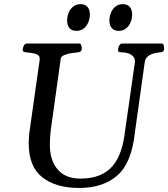

<svg xmlns="http://www.w3.org/2000/svg" viewBox="-20 -906 824 940"><path d="M367.2 14.2Q252.9 14.2 186.8 -38.3Q120.6 -90.8 120.6 -203.6Q120.6 -217.8 121.6 -231.2Q122.6 -244.6 123.5 -255.4L174.3 -613.3Q176.3 -630.9 164.3 -637.7Q152.3 -644.5 135.5 -646.5Q118.7 -648.4 105.2 -650.4Q91.8 -652.3 90.8 -660.2Q90.8 -670.9 96.4 -681.9Q102.1 -692.9 111.3 -692.9H367.7Q375 -692.9 377.7 -684.6Q380.4 -676.3 380.4 -668.5Q380.4 -651.4 361.8 -649.9Q344.7 -648.4 325.7 -645.3Q306.6 -642.1 293 -635.7Q279.3 -629.4 277.3 -618.7L228 -265.1Q226.1 -246.6 225.1 -229.5Q224.1 -212.4 224.1 -196.8Q224.1 -120.6 262.5 -76.2Q300.8 -31.7 373 -31.7Q429.7 -31.7 468.8 -48.3Q507.8 -64.9 532.5 -94.7Q557.1 -124.5 571 -165.3Q585 -206.1 590.8 -254.4L640.6 -602.1Q643.1 -623 624.5 -636.5Q606 -649.9 572.8 -649.9Q557.6 -649.9 557.6 -660.2Q557.6 -670.9 563.2 -681.9Q568.8 -692.9 578.1 -692.9H771.5Q779.3 -692.9 781.5 -684.1Q783.7 -675.3 783.7 -668.9Q783.7 -650.4 765.6 -649.9Q733.9 -647.9 712.4 -636Q690.9 -624 688.5 -600.6L640.1 -255.4Q624.5 -108.9 554.9 -47.4Q485.4 14.2 367.2 14.2ZM561.5 -754.9Q538.6 -754.9 527.1 -768.6Q515.6 -782.2 515.6 -804.2Q515.6 -825.7 523.4 -844.2Q531.2 -862.8 545.9 -874.3Q560.5 -885.7 581.1 -885.7Q604 -885.7 615.5 -872.1Q627 -858.4 627 -835.9Q627 -814.9 619.1 -796.4Q611.3 -777.8 596.7 -766.4Q582 -754.9 561.5 -754.9ZM354.5 -754.9Q331.5 -754.9 320.1 -768.6Q308.6 -782.2 308.6 -804.2Q308.6 -825.7 316.4 -844.2Q324.2 -862.8 338.9 -874.3Q353.5 -885.7 374 -885.7Q397 -885.7 408.4 -872.1Q419.9 -858.4 419.9 -835.9Q419.9 -814.9 412.1 -796.4Q404.3 -777.8 389.6 -766.4Q375 -754.9 354.5 -754.9Z"/></svg>

Font: Gelasio
Style: Italic
Weight: 400
Italic angle: -8.5°
Designer: Eben Sorkin
Foundry: Eben Sorkin
Version: Version 1.008